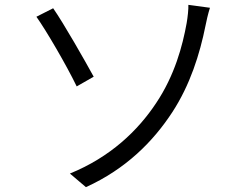

<svg xmlns="http://www.w3.org/2000/svg" viewBox="-20 -747 1040 791"><path d="M268 -32 334 24C499 -51 611 -164 690 -285C763 -397 803 -523 827 -643C830 -659 837 -690 845 -715L756 -727C757 -710 753 -675 749 -652C732 -558 700 -437 623 -322C548 -209 435 -100 268 -32ZM199 -713 130 -678C170 -622 254 -478 296 -391L366 -431C331 -495 243 -650 199 -713Z"/></svg>

Font: Source Han Sans JP Normal
Style: Regular
Weight: 350
Designer: Ryoko NISHIZUKA 西塚涼子 (kana, bopomofo & ideographs); Paul D. Hunt (Latin, Greek & Cyrillic); Sandoll Communications 산돌커뮤니
Foundry: Adobe
Version: Version 2.002;hotconv 1.0.116;makeotfexe 2.5.65601